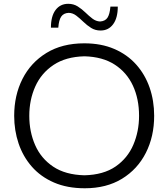

<svg xmlns="http://www.w3.org/2000/svg" viewBox="-20 -987 892 1018"><path d="M429.7 11.2Q336.4 11.2 266.1 -19.3Q195.8 -49.8 148.9 -103.3Q102.1 -156.7 78.6 -226.1Q55.2 -295.4 55.2 -373Q55.2 -481.4 99.1 -568.4Q143.1 -655.3 226.3 -706.3Q309.6 -757.3 426.8 -757.3Q516.6 -757.3 585.7 -727.5Q654.8 -697.8 701.9 -645Q749 -592.3 773.2 -522.7Q797.4 -453.1 797.4 -373Q797.4 -263.2 753.2 -176.3Q709 -89.4 626.7 -39.1Q544.4 11.2 429.7 11.2ZM427.7 -57.6Q528.8 -60.1 592.8 -104.2Q656.7 -148.4 687 -219.5Q717.3 -290.5 717.3 -373Q717.3 -462.4 684.8 -532.7Q652.3 -603 588.1 -644.5Q523.9 -686 427.7 -688.5Q328.6 -686 263.7 -642.6Q198.7 -599.1 167 -528.3Q135.3 -457.5 135.3 -373Q135.3 -288.6 166.3 -217.8Q197.3 -147 262 -103.5Q326.7 -60.1 427.7 -57.6ZM513.2 -825.2Q484.9 -825.2 462.9 -839.1Q440.9 -853 422.1 -871.3Q403.3 -889.6 384.5 -904.1Q365.7 -918.5 343.8 -918.9Q317.4 -917.5 304.7 -899.2Q292 -880.9 289.1 -840.3H250Q250 -901.4 274.7 -934.1Q299.3 -966.8 341.8 -966.8Q370.1 -966.8 392.1 -952.9Q414.1 -939 432.9 -920.7Q451.7 -902.3 470.2 -888.2Q488.8 -874 510.7 -873Q538.1 -875 550 -893.3Q562 -911.6 565.4 -952.1H604.5Q604.5 -891.6 579.8 -858.4Q555.2 -825.2 513.2 -825.2Z"/></svg>

Font: Pinar-DS3-FD Regular
Style: Regular
Weight: 400
Designer: Amin Abedi
Version: Version 3.000